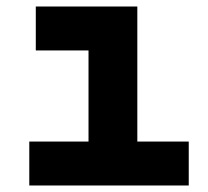

<svg xmlns="http://www.w3.org/2000/svg" viewBox="-20 -570 640 590"><path d="M70 0V-135H252V-415H90V-550H402V-135H560V0Z"/></svg>

Font: Tiny ExtraBold
Style: Regular
Weight: 800
Designer: Philipp Nurullin, Konstantin Bulenkov
Foundry: JetBrains
Version: Version 2.251; ttfautohint (v1.8.4.7-5d5b)